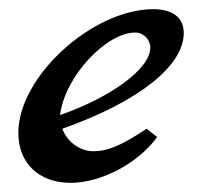

<svg xmlns="http://www.w3.org/2000/svg" viewBox="-20 -399 441 419"><path d="M300 -118C237 -76 210 -69 183 -69C158 -69 128 -86 116 -118C285 -178 381 -256 381 -327C381 -372 339 -379 315 -379C182 -379 20 -232 20 -109C20 -43 65 0 134 0C201 0 282 -43 323 -100ZM111 -148C122 -234 213 -328 275 -328C293 -328 308 -313 308 -295C308 -247 216 -184 111 -148Z"/></svg>

Font: Marck Script
Style: Regular
Weight: 400
Designer: Denis Masharov, Marck Fogel
Foundry: Denis Masharov
Version: Version 1.002